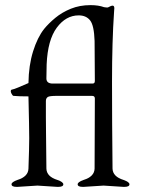

<svg xmlns="http://www.w3.org/2000/svg" viewBox="-20 -726 552 749"><path d="M126 -2 48 3H45Q25 3 25 -7Q25 -16 48 -24Q90 -37 91 -68Q94 -151 94 -187Q94 -224 91 -350Q72 -350 57.5 -350.5Q43 -351 32 -352Q29 -353 25.5 -359.5Q22 -366 22 -370Q22 -375 25 -376Q35 -378 51.5 -385Q68 -392 91 -402Q92 -471 109 -525.5Q126 -580 152 -613Q170 -635 196 -656.5Q222 -678 256.5 -692Q291 -706 333 -706Q349 -706 362 -704Q375 -702 386 -698Q391 -697 394 -697Q397 -697 398 -697H401Q414 -704 419 -704Q426 -704 426 -694Q426 -691 425.5 -687.5Q425 -684 425 -680Q421 -622 419 -554Q417 -486 417 -407Q417 -328 417.5 -243.5Q418 -159 419 -68Q420 -37 462 -24Q485 -16 485 -7Q485 3 465 3H462L384 -2L306 3H303Q283 3 283 -7Q283 -16 306 -24Q348 -37 349 -68L350 -342Q350 -352 339 -352H201Q174 -352 167 -348Q159 -343 159 -332V-270Q159 -263 159.5 -212.5Q160 -162 161 -68Q162 -37 204 -24Q227 -16 227 -7Q227 3 207 3H204ZM161 -420Q161 -400 186 -400H341Q350 -400 350 -410L349 -566Q347 -627 331.5 -646.5Q316 -666 287 -666Q237 -666 201.5 -618Q166 -570 162 -475Z"/></svg>

Font: Benne
Style: Regular
Weight: 400
Designer: John-Daniel Harrington
Version: Version 1.001